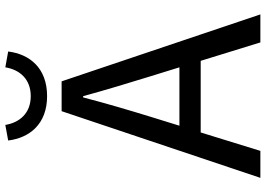

<svg xmlns="http://www.w3.org/2000/svg" viewBox="-162 -862 1023 740"><g transform="rotate(-90 350.0 -491.5)"><path d="M350 -822C459 -822 512 -890 522 -972L461 -983C452 -928 416 -885 350 -885C284 -885 248 -928 239 -983L179 -972C189 -890 242 -822 350 -822ZM557 0H665L407 -766H292L35 0H139L210 -230H486ZM236 -312 271 -425C297 -510 322 -594 345 -683H350C374 -594 400 -510 426 -425L461 -312Z"/></g></svg>

Font: Kawkab Mono Light
Style: Bold
Weight: 400
Monospace: yes
Designer: Abdullah Arif
Foundry: Abdullah Arif
Version: Version 1.000;PS 000.500;hotconv 1.0.88;makeotf.lib2.5.64775